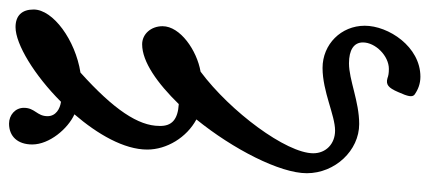

<svg xmlns="http://www.w3.org/2000/svg" viewBox="-276 -510 927 414"><g transform="rotate(-90 187.0 -302.5)"><path d="M229 141C294 141 339 72 339 21C339 -30 299 -70 248 -70C197 -70 146 -43 113 -43C84 -43 64 -63 64 -90C64 -148 154 -269 240 -333C286 -341 338 -377 338 -415C338 -440 321 -459 299 -459C261 -459 215 -426 170 -380C137 -382 122 -395 123 -422C123 -467 158 -520 238 -592C308 -603 374 -651 374 -693C374 -718 361 -732 336 -732C299 -732 232 -691 175 -634C160 -636 144 -645 144 -663C144 -686 162 -690 162 -714C162 -733 146 -746 128 -746C100 -746 83 -727 83 -696C83 -659 117 -619 148 -605C105 -555 72 -498 72 -448C72 -406 98 -363 137 -342C73 -263 21 -162 21 -104C21 -43 70 9 127 9C176 9 222 -13 258 -13C286 -13 303 -3 303 17C303 44 274 73 246 73C237 73 231 72 226 70C212 66 205 72 196 93C186 115 185 123 190 128C201 136 214 141 229 141Z"/></g></svg>

Font: Junicode Two Beta SemiCondensed Medium
Style: Italic
Weight: 500
Width: 4
Italic angle: -10°
Version: Version 1.063